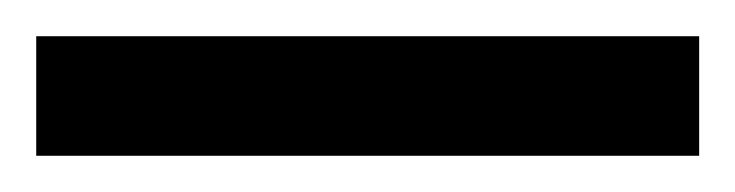

<svg xmlns="http://www.w3.org/2000/svg" viewBox="-22 70 406 106"><path d="M-2 156V90H364V156Z"/></svg>

Font: Noto Sans Telugu ExtraCondensed SemiBold
Style: Regular
Weight: 600
Width: 2
Designer: Jelle Bosma - Monotype Design Team
Foundry: Monotype Imaging Inc.
Version: Version 2.005; ttfautohint (v1.8.4.7-5d5b)